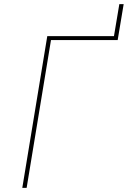

<svg xmlns="http://www.w3.org/2000/svg" viewBox="-20 -910 619 930"><path d="M88 0H109L227 -716H550L579 -890H558L532 -735H209Z"/></svg>

Font: Iosevka Sparkle Thin
Style: Italic
Weight: 100
Italic angle: -9°
Designer: Belleve Invis
Foundry: Belleve Invis
Version: Version 4.5.0; ttfautohint (v1.8.3)